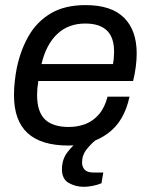

<svg xmlns="http://www.w3.org/2000/svg" viewBox="-20 -558 588 752"><path d="M247.8 12Q140.8 12 87.8 -37Q34.8 -86 34.8 -184.9Q34.8 -211.9 37.8 -239.3Q40.8 -266.6 45.8 -292.1Q60.8 -363.2 93 -418.6Q125.3 -474 179.6 -506Q233.9 -538 315.2 -538Q416.1 -538 465.7 -488.7Q515.4 -439.4 515.4 -348.3Q515.4 -325.3 511.9 -297.1Q508.4 -268.9 501.3 -240.8H130.1Q127.7 -225.6 126.4 -212.3Q125.2 -199.1 125.2 -186.8Q125.2 -120.5 155.8 -90.6Q186.4 -60.7 249.4 -60.7Q284.2 -60.7 314.5 -72.3Q344.9 -83.9 367.6 -110.3Q390.3 -136.7 401.3 -179.4H487.3Q466.7 -82.2 401.9 -35.1Q337 12 247.8 12ZM142.5 -307.1H422.5Q424.9 -320.7 425.9 -332.9Q426.8 -345.2 426.8 -355.8Q426.8 -411.6 398.5 -438.7Q370.2 -465.8 314 -465.8Q247.8 -465.8 204.3 -424.9Q160.8 -384.1 142.5 -307.1ZM308.2 173.7Q276 173.7 249.3 158.5Q222.6 143.2 222.6 105.5Q222.6 65.6 244.6 37.5Q266.6 9.5 293.9 -12H354.4L353.4 -8Q337.9 4.1 319.6 26.6Q301.4 49.1 301.4 78.7Q301.4 95.1 311.5 106.4Q321.7 117.7 346.5 117.7H384.6L377.4 159.7Q361.2 166.7 341.8 170.2Q322.4 173.7 308.2 173.7Z"/></svg>

Font: Archivo Variable SemiBold
Style: Italic
Weight: 600
Italic angle: -10°
Designer: Hector Gatti
Foundry: Omnibus-Type
Version: Version 2.001